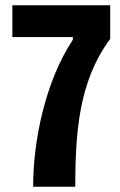

<svg xmlns="http://www.w3.org/2000/svg" viewBox="-20 -710 457 730"><path d="M106 0H266C267 -199 277 -398 399 -562V-690H27V-569H257V-559C152 -400 106 -175 106 0Z"/></svg>

Font: Decalotype
Style: Bold
Weight: 700
Designer: Alfredo Marco Pradil
Foundry: Alfredo Marco Pradil
Version: Version 1.0